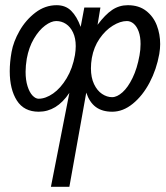

<svg xmlns="http://www.w3.org/2000/svg" viewBox="-20 -529 640 739"><path d="M596.5 -359Q596.5 -342 593 -321Q582.5 -262 555.8 -211.2Q529 -160.5 491.2 -129.8Q453.5 -99 412 -99Q373.5 -99 349 -117Q324.5 -135 312 -172.5L247 190H176L247 -171.5Q222 -134.5 192.8 -116.8Q163.5 -99 129 -99Q72.5 -99 45 -142Q17.5 -185 17.5 -255Q17.5 -289.5 24.5 -329Q31.5 -368.5 55.2 -410.2Q79 -452 116.2 -480.5Q153.5 -509 198 -509Q232.5 -509 254.2 -487.2Q276 -465.5 290.5 -425.5L304.5 -500H366.5L355.5 -433.5Q385 -473 412 -491Q439 -509 472 -509Q514.5 -509 542.5 -487.2Q570.5 -465.5 583.5 -431.5Q596.5 -397.5 596.5 -359ZM333.5 -306Q330 -285.5 330 -266Q330 -230.5 342 -205.2Q354 -180 372.8 -167.5Q391.5 -155 411.5 -155Q430.5 -155 451.5 -173.8Q472.5 -192.5 490.2 -229Q508 -265.5 517 -316Q521 -337.5 521 -359.5Q521 -387.5 513.8 -407.5Q506.5 -427.5 494.5 -437.8Q482.5 -448 468.5 -448Q443 -448 414.2 -430.2Q385.5 -412.5 363.2 -380.2Q341 -348 333.5 -306ZM83 -303Q78.5 -275.5 78.5 -252.5Q78.5 -221 86 -197.2Q93.5 -173.5 105.2 -161.2Q117 -149 128.5 -149Q155.5 -149 184.5 -169.2Q213.5 -189.5 236.5 -227.8Q259.5 -266 268.5 -317Q271.5 -336 271.5 -351.5Q271.5 -382 261.2 -403.8Q251 -425.5 234 -436.8Q217 -448 196.5 -448Q177 -448 153.5 -430.5Q130 -413 110.5 -380Q91 -347 83 -303Z"/></svg>

Font: JuliaMono
Style: Italic
Weight: 400
Italic angle: -9°
Monospace: yes
Designer: cormullion
Foundry: corm
Version: Version 0.057; ttfautohint (v1.8.4)